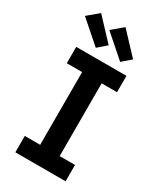

<svg xmlns="http://www.w3.org/2000/svg" viewBox="-241 -1073 981 1159"><g transform="rotate(30 250.0 -493.5)"><path d="M75 0V-114H182V-621H75V-735H425V-621H318V-114H425V0ZM350 -789 197 -923 273 -987 410 -841ZM180 -789 27 -923 103 -987 240 -841Z"/></g></svg>

Font: Iosevka Slab Heavy
Style: Regular
Weight: 900
Monospace: yes
Designer: Belleve Invis
Foundry: Belleve Invis
Version: Version 11.1.0; ttfautohint (v1.8.3)